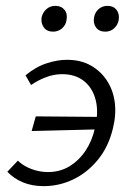

<svg xmlns="http://www.w3.org/2000/svg" viewBox="-20 -627 453 655"><path d="M129 8Q89 8 58 -5Q27 -18 5 -41L41 -79Q59 -61 87 -50.5Q115 -40 143 -40Q185 -40 217.5 -60Q250 -80 272.5 -114Q295 -148 304 -191Q317 -244 306.5 -285.5Q296 -327 266.5 -350.5Q237 -374 192 -374Q164 -374 136.5 -363.5Q109 -353 86 -337L67 -370Q102 -399 139 -411Q176 -423 208 -423Q255 -423 289 -404Q323 -385 344.5 -352.5Q366 -320 371.5 -278Q377 -236 365 -188Q350 -126 314 -82Q278 -38 230 -15Q182 8 129 8ZM88 -180 102 -230 341 -228 328 -186ZM161 -519Q140 -519 129.5 -533.5Q119 -548 122 -568Q126 -585 138.5 -596Q151 -607 169 -607Q189 -607 200 -593.5Q211 -580 207 -559Q205 -542 192 -530.5Q179 -519 161 -519ZM339 -519Q318 -519 307.5 -533.5Q297 -548 301 -568Q304 -585 316.5 -596Q329 -607 347 -607Q367 -607 377.5 -593.5Q388 -580 385 -559Q382 -542 369.5 -530.5Q357 -519 339 -519Z"/></svg>

Font: Ysabeau Office
Style: Italic
Weight: 400
Italic angle: -12°
Designer: Christian Thalmann (Catharsis Fonts)
Version: Version 2.001;gftools[0.9.30]; featfreeze: tnum,lnum,ss02